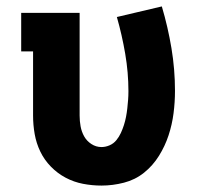

<svg xmlns="http://www.w3.org/2000/svg" viewBox="-20 -570 640 598"><path d="M296 8Q267 8 238.5 2.5Q210 -3 184.5 -16.5Q159 -30 138.5 -51Q118 -72 105.5 -98Q93 -124 88 -152.5Q83 -181 83 -210V-410H46V-530H228V-210Q228 -193 231 -176.5Q234 -160 242 -145.5Q250 -131 264.5 -121.5Q279 -112 296 -112Q309 -112 321.5 -117.5Q334 -123 342.5 -133.5Q351 -144 356.5 -156Q362 -168 366 -180.5Q370 -193 372.5 -206Q375 -219 376.5 -232.5Q378 -246 379 -259Q380 -272 380 -286Q380 -344 370 -402.5Q360 -461 344 -517L484 -550Q503 -486 514 -420Q525 -354 525 -287Q525 -252 520.5 -217Q516 -182 505 -148.5Q494 -115 475 -84.5Q456 -54 428.5 -32Q401 -10 366 -1Q331 8 296 8Z"/></svg>

Font: Iosevka Slab Heavy Extended
Style: Regular
Weight: 900
Width: 7
Monospace: yes
Designer: Belleve Invis
Foundry: Belleve Invis
Version: Version 11.1.0; ttfautohint (v1.8.3)